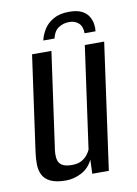

<svg xmlns="http://www.w3.org/2000/svg" viewBox="-76 -683 528 742"><g transform="rotate(-10 188.0 -312.0)"><path d="M247 -632Q278 -632 296 -623Q314 -614 323 -599.5Q332 -585 334.5 -569Q337 -553 335 -540H292Q292 -567 277.5 -580Q263 -593 241 -593Q217 -593 198.5 -580.5Q180 -568 174 -540H130Q135 -562 148 -583Q161 -604 185.5 -618Q210 -632 247 -632ZM123 8Q85 8 63 -2.5Q41 -13 32 -31Q23 -49 22.5 -72.5Q22 -96 26 -123L78 -495H154L103 -131Q100 -115 99.5 -100Q99 -85 103 -73Q107 -61 119.5 -54Q132 -47 156 -47Q179 -47 193.5 -55Q208 -63 216.5 -74Q225 -85 229 -94L285 -495H361L292 0H227L229 -55Q214 -23 184 -7.5Q154 8 123 8Z"/></g></svg>

Font: Alumni Sans Medium
Style: Italic
Weight: 500
Italic angle: -8°
Designer: Robert E. Leuschke
Foundry: Robert E. Leuschke
Version: Version 1.016